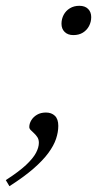

<svg xmlns="http://www.w3.org/2000/svg" viewBox="-77 -481 354 662"><path d="M-57 140Q-12 111 12.8 87.8Q37.5 64.5 47.2 45.8Q57 27 57 11.5Q57 0 52 -7.8Q47 -15.5 40.5 -21.5Q34 -27.5 29 -32.5Q24 -37.5 24 -43Q24 -55 31 -66.5Q38 -78 50.8 -85.5Q63.5 -93 81.5 -93Q100.5 -93 112.2 -81.8Q124 -70.5 124 -47Q124 -25.5 116.2 -2.2Q108.5 21 89.5 46.8Q70.5 72.5 38 100.8Q5.5 129 -44.5 161ZM196.5 -461Q216 -461 226.8 -450.2Q237.5 -439.5 237.5 -422Q237.5 -405.5 230 -391.2Q222.5 -377 208.8 -368.5Q195 -360 176 -360Q157 -360 146 -370.8Q135 -381.5 135 -399Q135 -415.5 142.5 -429.8Q150 -444 164 -452.5Q178 -461 196.5 -461Z"/></svg>

Font: Newsreader Light
Style: Italic
Weight: 300
Italic angle: -17°
Designer: Hugues Gentile
Foundry: Production Type
Version: Version 1.003